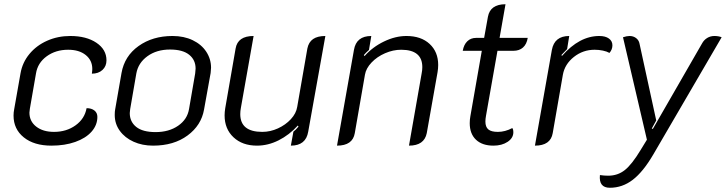

<svg xmlns="http://www.w3.org/2000/svg" viewBox="-20 -679 3433 907"><path d="M44 -133Q44 -148 47 -163L77 -333Q86 -384 119 -424Q152 -464 202.5 -486.5Q253 -509 312 -509Q388 -509 435.5 -477Q483 -445 483 -394Q483 -366 464 -348.5Q445 -331 414 -331Q416 -345 416 -353Q416 -394 385 -419Q354 -444 302 -444Q243 -444 200.5 -413Q158 -382 150 -332L121 -165Q119 -153 119 -147Q119 -106 151 -81Q183 -56 235 -56Q294 -56 337 -87Q380 -118 389 -168Q412 -168 426 -157Q440 -146 440 -127Q440 -88 412.5 -57Q385 -26 335.5 -8.5Q286 9 223 9Q141 9 92.5 -30Q44 -69 44 -133Z M522 -136Q522 -153 524 -162L554 -334Q568 -414 634.5 -461.5Q701 -509 795 -509Q849 -509 890.5 -489Q932 -469 954.5 -434.5Q977 -400 977 -359Q977 -352 975 -334L944 -162Q931 -87 866 -39Q801 9 703 9Q652 9 611 -9.5Q570 -28 546 -61Q522 -94 522 -136ZM873 -164 902 -332Q904 -348 904 -355Q904 -396 873.5 -420.5Q843 -445 783 -445Q720 -445 676.5 -413.5Q633 -382 624 -332L595 -164Q593 -150 593 -145Q593 -104 623.5 -79.5Q654 -55 715 -55Q778 -55 821.5 -85Q865 -115 873 -164Z M1436 -57Q1425 9 1354 9L1366 -57Q1377 -65 1390 -81L1387 -86Q1346 -41 1296 -16Q1246 9 1194 9Q1125 9 1083 -30.5Q1041 -70 1041 -134Q1041 -150 1044 -168L1093 -450Q1103 -509 1178 -509L1118 -170Q1115 -154 1115 -140Q1115 -56 1219 -56Q1257 -56 1293 -72.5Q1329 -89 1354 -116Q1379 -143 1384 -174L1432 -450Q1438 -480 1459 -494.5Q1480 -509 1517 -509Z M1652 -443Q1663 -509 1734 -509L1723 -443Q1708 -430 1699 -419L1702 -414Q1740 -457 1794 -483Q1848 -509 1900 -509Q1969 -509 2009.5 -471.5Q2050 -434 2050 -372Q2050 -356 2047 -338L1996 -50Q1984 9 1912 9L1972 -333Q1975 -348 1975 -362Q1975 -444 1875 -444Q1837 -444 1799 -427.5Q1761 -411 1735 -383.5Q1709 -356 1704 -326L1656 -50Q1646 9 1572 9Z M2199 -97Q2199 -114 2202 -130L2256 -439H2166Q2171 -468 2187.5 -484Q2204 -500 2229 -500H2267L2285 -600Q2296 -659 2368 -659L2340 -500H2473Q2468 -470 2450.5 -454.5Q2433 -439 2405 -439H2330L2276 -133Q2273 -117 2273 -105Q2273 -79 2287 -67.5Q2301 -56 2332 -56Q2366 -56 2400 -74Q2405 -68 2405 -54Q2405 -27 2378 -9Q2351 9 2311 9Q2258 9 2228.5 -19Q2199 -47 2199 -97Z M2639 -326 2591 -50Q2581 9 2507 9L2587 -443Q2599 -509 2669 -509L2659 -447Q2650 -438 2632 -419L2635 -415Q2717 -509 2811 -509Q2840 -509 2856.5 -497Q2873 -485 2873 -465Q2873 -445 2859 -429Q2847 -436 2828 -440Q2809 -444 2789 -444Q2734 -444 2691 -410Q2648 -376 2639 -326Z M2814 148Q2834 151 2853 151Q2898 151 2931.5 124.5Q2965 98 3006 30L3036 -19L2923 -503Q2941 -509 2954 -509Q2972 -509 2985 -499Q2998 -489 3001 -473L3080 -110L3059 -72L3064 -70L3296 -473Q3305 -490 3320.5 -499.5Q3336 -509 3355 -509Q3364 -509 3373 -507.5Q3382 -506 3389 -503L3066 51Q3018 133 2969 170.5Q2920 208 2861 208Q2808 208 2814 148Z"/></svg>

Font: K2D Light
Style: Italic
Weight: 300
Italic angle: -10°
Designer: Katatrad Aksorn Co.,Ltd.
Foundry: Cadson Demak Co.,Ltd.
Version: Version 1.000; ttfautohint (v1.6)